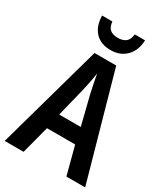

<svg xmlns="http://www.w3.org/2000/svg" viewBox="-223 -1032 995 1134"><g transform="rotate(30 275.0 -464.5)"><path d="M421 0 371 -190H179L129 0H0L200 -715H348L549 0ZM299 -493Q293 -521 285.5 -556.5Q278 -592 274 -618Q270 -590 263.5 -557Q257 -524 250 -494L201 -296H348ZM421 -929Q419 -860 378.5 -818.5Q338 -777 273 -777Q206 -777 168 -816.5Q130 -856 128 -929H198Q202 -892 220.5 -876.5Q239 -861 274 -861Q306 -861 326.5 -876Q347 -891 351 -929Z"/></g></svg>

Font: Noto Sans Lao Looped Condensed SemiBold
Style: Regular
Weight: 600
Width: 3
Designer: Mark Frömberg, Ben Mitchell
Foundry: The Fontpad Ltd
Version: Version 1.002; ttfautohint (v1.8.4.7-5d5b)